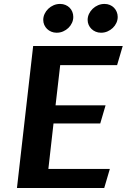

<svg xmlns="http://www.w3.org/2000/svg" viewBox="-20 -947 653 967"><path d="M65.4 0 147 -715.3H598.1L569.8 -619.1H283.2L259.8 -416.5H511.7L484.9 -325.2H249.5L223.6 -96.2H533.2L504.9 0ZM197.8 -846.7Q197.8 -862.3 204.6 -877Q211.4 -891.6 223.1 -902.8Q234.9 -914.1 250.2 -920.7Q265.6 -927.2 282.7 -927.2Q297.4 -927.2 309.6 -922.1Q321.8 -917 330.6 -908.2Q339.4 -899.4 344.2 -887.5Q349.1 -875.5 349.1 -861.8Q349.1 -846.2 342.5 -831.8Q335.9 -817.4 324.5 -806.4Q313 -795.4 297.9 -788.8Q282.7 -782.2 265.1 -782.2Q250.5 -782.2 238.3 -787.4Q226.1 -792.5 217 -801.3Q208 -810.1 202.9 -821.8Q197.8 -833.5 197.8 -846.7ZM421.4 -846.7Q421.4 -862.3 428.2 -877Q435.1 -891.6 446.8 -902.8Q458.5 -914.1 473.9 -920.7Q489.3 -927.2 506.3 -927.2Q521 -927.2 533.2 -922.1Q545.4 -917 554.2 -908Q563 -898.9 567.9 -887Q572.8 -875 572.8 -861.8Q572.8 -846.2 566.2 -831.8Q559.6 -817.4 548.1 -806.4Q536.6 -795.4 521.5 -788.8Q506.3 -782.2 488.8 -782.2Q474.1 -782.2 461.9 -787.4Q449.7 -792.5 440.7 -801.3Q431.6 -810.1 426.5 -821.8Q421.4 -833.5 421.4 -846.7Z"/></svg>

Font: Proza Libre
Style: SemiBold Italic
Weight: 600
Designer: Jasper de Waard
Foundry: Jasper de Waard
Version: Version 1.000; ttfautohint (v1.4.1.8-43bc)